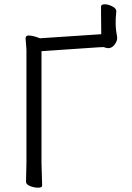

<svg xmlns="http://www.w3.org/2000/svg" viewBox="-20 -864 613 893"><path d="M525 -685Q525 -677 519 -665.5Q513 -654 503.5 -647Q494 -640 484 -640Q475 -640 462 -645Q447 -645 438 -644L173 -626V-107L176 -1Q176 9 157.5 9Q139 9 120 1.5Q101 -6 101 -19L103 -108V-634L99 -685Q99 -699 113 -699Q127 -699 146 -693Q165 -687 166 -686L437 -704Q444 -705 451 -705Q451 -738 450 -796V-834Q450 -844 468 -844Q483 -844 502 -834.5Q521 -825 521 -812Q517 -775 518 -749Q519 -723 522 -709Q525 -695 525 -685Z"/></svg>

Font: LXGW WenKai Lite
Style: Regular
Weight: 400
Designer: LXGW / Fontworks Inc.
Foundry: LXGW / Fontworks Inc.
Version: Version 1.511; March 25, 2025